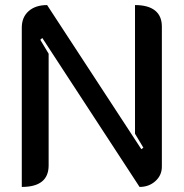

<svg xmlns="http://www.w3.org/2000/svg" viewBox="-20 -729 725 758"><path d="M66 -620Q66 -661 93 -685Q120 -709 166 -709L538 -140L546 -146L513 -201V-709Q565 -709 592 -687.5Q619 -666 619 -624V-71Q619 -37 593.5 -14Q568 9 531 9L147 -579L139 -572L172 -517V-76Q172 9 66 9Z"/></svg>

Font: K2D Medium
Style: Regular
Weight: 500
Designer: Katatrad Aksorn Co.,Ltd.
Foundry: Cadson Demak Co.,Ltd.
Version: Version 1.000; ttfautohint (v1.6)